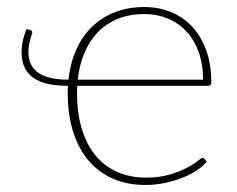

<svg xmlns="http://www.w3.org/2000/svg" viewBox="-20 -521 674 547"><path d="M558.5 -294Q558.5 -338.5 545.8 -373.2Q533 -408 510.5 -432Q488 -456 457.5 -468.5Q427 -481 391.5 -481Q350 -481 316.8 -467.8Q283.5 -454.5 259.5 -430Q235.5 -405.5 220.8 -371Q206 -336.5 201.5 -294ZM175 -294Q180 -340.5 196.8 -378.5Q213.5 -416.5 241.2 -443.8Q269 -471 306.8 -486Q344.5 -501 391.5 -501Q431.5 -501 466.2 -487Q501 -473 526.8 -445.8Q552.5 -418.5 567.2 -378.5Q582 -338.5 582 -287Q582 -276.5 573 -276.5H200Q199.5 -271.5 199.5 -266.8Q199.5 -262 199.5 -256.5Q199.5 -197.5 213.5 -152.5Q227.5 -107.5 253 -77Q278.5 -46.5 314.8 -30.8Q351 -15 395.5 -15Q435 -15 464 -23.8Q493 -32.5 512.5 -43Q532 -53.5 542.8 -62.2Q553.5 -71 556.5 -71Q560.5 -71 563 -68L569 -60.5Q559 -48 541.2 -36Q523.5 -24 500.2 -14.8Q477 -5.5 449.8 0.2Q422.5 6 394 6Q343.5 6 302.5 -11.8Q261.5 -29.5 232.8 -63Q204 -96.5 188.5 -145.2Q173 -194 173 -256.5Q173 -262 173 -266.8Q173 -271.5 173.5 -276.5Q144.5 -276.5 120.2 -281.2Q96 -286 78.5 -297Q61 -308 51.2 -326.5Q41.5 -345 41.5 -373Q41.5 -389 45 -405Q48.5 -421 55.5 -438L64.5 -436Q69 -435 70.5 -432.8Q72 -430.5 72 -428.5Q72 -426.5 70.2 -421.8Q68.5 -417 66.5 -409.8Q64.5 -402.5 62.8 -393.5Q61 -384.5 61 -374Q61 -351.5 69 -336.2Q77 -321 92 -311.8Q107 -302.5 128 -298.2Q149 -294 174.5 -294Z"/></svg>

Font: Lato 2
Style: Regular
Weight: 200
Designer: Lukasz Dziedzic with Adam Twardoch and Botio Nikoltchev
Foundry: tyPoland Lukasz Dziedzic
Version: Version 2.015; 2015-08-06; http://www.latofonts.com/